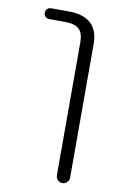

<svg xmlns="http://www.w3.org/2000/svg" viewBox="-85 -593 517 836"><g transform="rotate(10 173.5 -174.5)"><path d="M72.3 -497.1Q61.5 -497.1 54.7 -503.9Q47.9 -510.7 47.9 -521Q47.9 -531.2 54.7 -538.1Q61.5 -544.9 72.3 -544.9H148.4Q280.3 -544.9 281.2 -424.8V167Q281.2 178.7 272.5 187.5Q263.7 196.3 252 196.3Q240.2 196.3 231.4 187.5Q222.7 178.7 222.7 167V-420.9Q222.7 -461.9 203.6 -479.5Q184.6 -497.1 138.7 -497.1Z"/></g></svg>

Font: Gen Jyuu Gothic Light
Style: Regular
Weight: 200
Designer: [Source Han Sans]
Ryoko NISHIZUKA  (kana & ideographs); Paul D. Hunt (Latin, Greek & Cyrillic); Wenlong ZHANG  (bopomofo
Version: Version 1.002.20150607